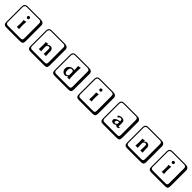

<svg xmlns="http://www.w3.org/2000/svg" viewBox="758 -3363 6184 6184"><g transform="rotate(45 3850.0 -271.0)"><path d="M249 -718Q204 -718 180 -694Q156 -670 156 -625V53Q156 136 249 136H821Q866 136 885 117Q904 98 904 53V-625Q904 -718 821 -718ZM1000 84Q1000 153 973.5 182.5Q947 212 881 212H249Q181 212 150.5 181.5Q120 151 120 84V-625Q120 -687 154 -720.5Q188 -754 249 -754H851Q921 -754 960.5 -722Q1000 -690 1000 -625ZM488 -481.5Q473 -497 473 -518Q473 -539 488 -554.5Q503 -570 525 -570Q547 -570 562 -554.5Q577 -539 577 -518Q577 -497 562 -481.5Q547 -466 525 -466Q503 -466 488 -481.5ZM479 -221Q479 -309 471 -353L473 -355Q532 -359 568 -374Q575 -374 575 -366Q567 -305 567 -233V-180Q567 -101 575 -44L573 -42Q548 -44 523 -44L472 -42L471 -44Q479 -99 479 -180Z M1793 -180Q1793 -91 1800 -41L1799 -39Q1774 -41 1748 -41L1698 -39L1697 -41Q1704 -82 1704 -180V-246Q1704 -289 1694.5 -306.5Q1685 -324 1657 -324Q1633 -324 1618.5 -313.5Q1604 -303 1574 -268V-180Q1574 -91 1581 -41L1580 -39Q1555 -41 1530 -41L1478 -39V-41Q1485 -89 1485 -180V-221Q1485 -316 1478 -353L1479 -355Q1536 -359 1572 -374Q1579 -374 1579 -366L1572 -312H1574Q1608 -352 1628.5 -363Q1649 -374 1680 -374Q1730 -374 1761.5 -340Q1793 -306 1793 -255ZM1349 -718Q1304 -718 1280 -694Q1256 -670 1256 -625V53Q1256 136 1349 136H1921Q1966 136 1985 117Q2004 98 2004 53V-625Q2004 -718 1921 -718ZM2100 84Q2100 153 2073.5 182.5Q2047 212 1981 212H1349Q1281 212 1250.5 181.5Q1220 151 1220 84V-625Q1220 -687 1254 -720.5Q1288 -754 1349 -754H1951Q2021 -754 2060.5 -722Q2100 -690 2100 -625Z M2766 -129V-287Q2755 -304 2748.5 -312Q2742 -320 2730.5 -326Q2719 -332 2702 -332Q2610 -332 2610 -209Q2610 -143 2631 -113Q2652 -83 2685 -83Q2728 -83 2766 -129ZM2766 -89Q2723 -33 2666 -33Q2605 -33 2561.5 -80Q2518 -127 2518 -195Q2518 -270 2576 -321Q2634 -372 2710 -372Q2734 -372 2766 -356V-405Q2766 -502 2758 -545L2760 -548Q2819 -552 2855 -567Q2862 -567 2862 -559Q2854 -498 2854 -418V-187Q2854 -110 2867 -41L2865 -39Q2847 -41 2818 -41Q2798 -41 2778 -39Q2771 -39 2771 -41L2767 -89ZM2449 -718Q2404 -718 2380 -694Q2356 -670 2356 -625V53Q2356 136 2449 136H3021Q3066 136 3085 117Q3104 98 3104 53V-625Q3104 -718 3021 -718ZM3200 84Q3200 153 3173.5 182.5Q3147 212 3081 212H2449Q2381 212 2350.5 181.5Q2320 151 2320 84V-625Q2320 -687 2354 -720.5Q2388 -754 2449 -754H3051Q3121 -754 3160.5 -722Q3200 -690 3200 -625Z M3549 -718Q3504 -718 3480 -694Q3456 -670 3456 -625V53Q3456 136 3549 136H4121Q4166 136 4185 117Q4204 98 4204 53V-625Q4204 -718 4121 -718ZM4300 84Q4300 153 4273.5 182.5Q4247 212 4181 212H3549Q3481 212 3450.5 181.5Q3420 151 3420 84V-625Q3420 -687 3454 -720.5Q3488 -754 3549 -754H4151Q4221 -754 4260.5 -722Q4300 -690 4300 -625ZM3788 -481.5Q3773 -497 3773 -518Q3773 -539 3788 -554.5Q3803 -570 3825 -570Q3847 -570 3862 -554.5Q3877 -539 3877 -518Q3877 -497 3862 -481.5Q3847 -466 3825 -466Q3803 -466 3788 -481.5ZM3779 -221Q3779 -309 3771 -353L3773 -355Q3832 -359 3868 -374Q3875 -374 3875 -366Q3867 -305 3867 -233V-180Q3867 -101 3875 -44L3873 -42Q3848 -44 3823 -44L3772 -42L3771 -44Q3779 -99 3779 -180Z M4976 -208 4916 -192Q4864 -178 4864 -124Q4864 -107 4873.5 -94Q4883 -81 4899 -81Q4922 -81 4963 -113Q4976 -124 4976 -133ZM5056 -107Q5056 -84 5074 -84Q5079 -84 5101 -100L5103 -98Q5111 -94 5119 -78Q5085 -36 5035 -36Q5011 -36 4995.5 -48.5Q4980 -61 4975 -80H4974Q4925 -36 4870 -36Q4828 -36 4801 -57Q4774 -78 4774 -117Q4774 -154 4812 -185Q4850 -216 4906 -229L4972 -245Q4976 -245 4976 -254Q4976 -296 4962 -314Q4948 -332 4917 -332Q4867 -332 4832 -273L4815 -274L4795 -323L4798 -326Q4816 -342 4852 -357.5Q4888 -373 4924 -373Q5059 -373 5059 -251Q5059 -249 5057.5 -184.5Q5056 -120 5056 -107ZM4649 -718Q4604 -718 4580 -694Q4556 -670 4556 -625V53Q4556 136 4649 136H5221Q5266 136 5285 117Q5304 98 5304 53V-625Q5304 -718 5221 -718ZM5400 84Q5400 153 5373.5 182.5Q5347 212 5281 212H4649Q4581 212 4550.5 181.5Q4520 151 4520 84V-625Q4520 -687 4554 -720.5Q4588 -754 4649 -754H5251Q5321 -754 5360.5 -722Q5400 -690 5400 -625Z M6193 -180Q6193 -91 6200 -41L6199 -39Q6174 -41 6148 -41L6098 -39L6097 -41Q6104 -82 6104 -180V-246Q6104 -289 6094.5 -306.5Q6085 -324 6057 -324Q6033 -324 6018.5 -313.5Q6004 -303 5974 -268V-180Q5974 -91 5981 -41L5980 -39Q5955 -41 5930 -41L5878 -39V-41Q5885 -89 5885 -180V-221Q5885 -316 5878 -353L5879 -355Q5936 -359 5972 -374Q5979 -374 5979 -366L5972 -312H5974Q6008 -352 6028.5 -363Q6049 -374 6080 -374Q6130 -374 6161.5 -340Q6193 -306 6193 -255ZM5749 -718Q5704 -718 5680 -694Q5656 -670 5656 -625V53Q5656 136 5749 136H6321Q6366 136 6385 117Q6404 98 6404 53V-625Q6404 -718 6321 -718ZM6500 84Q6500 153 6473.5 182.5Q6447 212 6381 212H5749Q5681 212 5650.5 181.5Q5620 151 5620 84V-625Q5620 -687 5654 -720.5Q5688 -754 5749 -754H6351Q6421 -754 6460.5 -722Q6500 -690 6500 -625Z M6849 -718Q6804 -718 6780 -694Q6756 -670 6756 -625V53Q6756 136 6849 136H7421Q7466 136 7485 117Q7504 98 7504 53V-625Q7504 -718 7421 -718ZM7600 84Q7600 153 7573.5 182.5Q7547 212 7481 212H6849Q6781 212 6750.5 181.5Q6720 151 6720 84V-625Q6720 -687 6754 -720.5Q6788 -754 6849 -754H7451Q7521 -754 7560.5 -722Q7600 -690 7600 -625ZM7088 -481.5Q7073 -497 7073 -518Q7073 -539 7088 -554.5Q7103 -570 7125 -570Q7147 -570 7162 -554.5Q7177 -539 7177 -518Q7177 -497 7162 -481.5Q7147 -466 7125 -466Q7103 -466 7088 -481.5ZM7079 -221Q7079 -309 7071 -353L7073 -355Q7132 -359 7168 -374Q7175 -374 7175 -366Q7167 -305 7167 -233V-180Q7167 -101 7175 -44L7173 -42Q7148 -44 7123 -44L7072 -42L7071 -44Q7079 -99 7079 -180Z"/></g></svg>

Font: Libertinus Keyboard
Style: Regular
Weight: 700
Designer: Philipp H. Poll
Foundry: Khaled Hosny
Version: Version 6.7